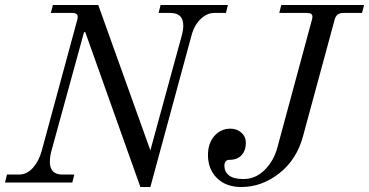

<svg xmlns="http://www.w3.org/2000/svg" viewBox="-30 -732 1480 770"><path d="M-10 0 -2 -32H46Q78 -32 102 -59Q126 -86 137 -126L280 -653Q284 -667 279 -673.5Q274 -680 261 -680H174L182 -712H364L573 -129L698 -586Q705 -610 705 -629Q705 -680 654 -680H606L614 -712H884L876 -680H828Q800 -680 774 -655Q748 -630 737 -586L573 18H533L312 -603H307L176 -126Q170 -104 170 -83Q170 -32 220 -32H268L260 0ZM804 -110Q804 -158 830 -187Q856 -216 894 -216Q920 -216 938 -200Q956 -184 956 -159Q956 -129 939 -110Q922 -91 890 -91Q880 -91 875 -84.5Q870 -78 870 -68Q870 -42 889 -28Q908 -14 946 -14Q995 -14 1031.5 -50.5Q1068 -87 1082 -139L1221 -653Q1223 -661 1223 -665Q1223 -680 1202 -680H1090L1098 -712H1430L1422 -680H1346Q1319 -680 1312 -653L1185 -185Q1160 -92 1090 -37Q1020 18 938 18Q876 18 840 -18Q804 -54 804 -110Z"/></svg>

Font: Old Standard TT
Style: Italic
Weight: 400
Italic angle: -15.2°
Designer: Alexey Kryukov <alexios@thessalonica.org.ru>
Version: Version 2.2